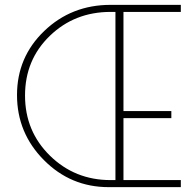

<svg xmlns="http://www.w3.org/2000/svg" viewBox="-20 -770 799 790"><path d="M724 -721H488V-313H685V-284H488V-29H724V0H427Q271 0 160.5 -111.5Q50 -223 50 -379Q50 -535 162 -642.5Q274 -750 435 -750H724ZM435 -29H455V-721H435Q287 -721 185 -622.5Q83 -524 83 -377Q83 -230 185.5 -129.5Q288 -29 435 -29Z"/></svg>

Font: Poiret One
Style: Regular
Weight: 400
Designer: Denis Masharov
Foundry: Denis Masharov
Version: Version 1.001